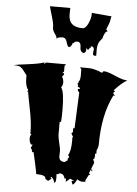

<svg xmlns="http://www.w3.org/2000/svg" viewBox="-70 -1140 857 1204"><g transform="rotate(5 358.0 -538.0)"><path d="M489.3 -817.4 492.2 -842.8Q492.2 -861.3 472.2 -861.3V-850.6L465.8 -851.6Q463.4 -837.9 454.1 -837.9L444.8 -847.7V-826.7L432.6 -814.5Q406.7 -818.8 407.7 -851.6Q408.2 -882.8 383.3 -882.8Q368.2 -882.8 360.4 -869.1L356.4 -872.1Q356.4 -864.7 349.6 -854.5Q342.8 -844.2 336.7 -844.2Q330.6 -844.2 326.2 -853Q321.8 -861.8 318.8 -872.6Q312 -900.9 291 -900.9Q257.3 -900.9 254.4 -887.7Q252.9 -903.3 238.8 -922.1Q224.6 -940.9 224.6 -962.9H225.6Q225.6 -983.9 211.4 -1029.3Q197.3 -1074.7 194.8 -1088.9H322.8L321.8 -1052.2Q319.3 -969.2 410.2 -969.2Q429.2 -969.2 444.6 -1002.2Q460 -1035.2 460 -1063L459.5 -1070.3L585 -1059.1Q580.1 -1046.9 579.6 -1035.4Q579.1 -1023.9 569.1 -1000.5Q559.1 -977.1 559.1 -973.6L569.3 -962.9Q558.6 -962.9 550.8 -947.5Q543 -932.1 540.5 -917.5Q522 -897 516.1 -881.3Q510.3 -865.7 510.3 -844.2L510.7 -804.2H501Q489.3 -804.2 489.3 -817.4ZM424.8 -9.3 441.4 -11.2 415 -22.5 389.2 0V-15.1Q387.2 -23.4 380.4 -23.4V-14.2Q378.4 -30.8 370.8 -40.5Q363.3 -50.3 344.2 -50.3Q339.8 -43.5 334.2 -43.5Q328.6 -43.5 327.1 -44.4L328.6 -24.9Q328.6 11.7 318.4 11.7Q311 -13.2 298.8 -22.5Q292.5 -22.5 290.5 -21.5L298.8 -12.7L278.8 3.4L260.3 -7.8Q260.3 -22 247.6 -26.4Q231.4 -32.7 200.7 -32.7Q200.7 -38.6 186.8 -102.8Q172.9 -167 171.9 -168.9Q169.9 -167 167.7 -167Q165.5 -167 162.8 -170.2Q160.2 -173.3 160.2 -176Q160.2 -178.7 162.1 -180.7L151.9 -192.4L162.1 -214.8H151.9Q141.1 -227.5 140.4 -250Q139.6 -272.5 149.4 -277.3L142.1 -282.2V-293Q142.1 -350.6 125.5 -432.9Q108.9 -515.1 105 -543H98.6L105 -553.2Q85.9 -575.2 85.9 -625V-644.5Q78.1 -653.8 69.1 -666Q60.1 -678.2 56.2 -682.9Q52.2 -687.5 44.4 -692.9Q32.2 -701.2 -2 -701.2Q16.6 -705.6 88.9 -714.6Q161.1 -723.6 191.4 -734.9V-723.6L200.7 -734.9H327.1L318.4 -723.6V-689L308.6 -678.2Q309.1 -678.7 312.5 -678.7Q320.3 -678.7 320.3 -671.4Q320.3 -669.4 318.4 -667.5L308.6 -655.3Q319.3 -638.7 319.3 -619.6Q319.3 -600.6 308.6 -587.9Q329.6 -563.5 329.6 -448.2Q329.6 -397.5 327.1 -372.1H318.4V-293Q318.4 -275.4 327.4 -239.5Q336.4 -203.6 336.4 -189.9L335.4 -158.2Q335.4 -123.5 371.1 -123.5L389.2 -135.7V-146.5L397.9 -157.2L389.2 -168.9Q406.7 -195.3 406.7 -256.8V-282.2L410.6 -285.2L397.9 -305.2L406.7 -315.9V-339.8H415L424.8 -565.4L415 -576.2V-587.9H424.8Q426.8 -590.3 426.8 -593Q426.8 -595.7 419.2 -598.4Q411.6 -601.1 411.6 -603.3Q411.6 -605.5 415 -610.4L406.7 -620.1L408.2 -619.6Q410.2 -619.6 412.6 -622.6Q415 -625.5 415 -627.4Q415 -629.4 413.1 -630.4Q425.3 -642.6 425.3 -674.3Q425.3 -706.1 424.8 -712.4L415 -723.6H468.3Q506.3 -723.6 556.6 -701.2L564.9 -712.4Q590.3 -712.4 640.1 -689.9Q689.9 -667.5 718.3 -667.5Q679.2 -644.5 639.2 -598.6L648.9 -589.4H647Q643.6 -589.4 640.6 -586.2Q637.7 -583 637.7 -580.1Q637.7 -577.1 639.2 -576.2L649.9 -565.4H639.2Q575.2 -438 575.2 -252.4Q575.2 -233.9 564.9 -214.8V-192.4H556.6L557.6 -178.2Q557.6 -157.2 547.9 -157.2L556.6 -135.7L539.1 -90.3Q540 -92.3 542.2 -92.3Q544.4 -92.3 546.9 -89.1Q549.3 -85.9 549.3 -83.3Q549.3 -80.6 547.9 -79.1L539.1 -90.3L529.8 -67.4L539.1 -56.6H529.8L511.7 -22.5V-11.2Q508.8 -10.3 493.2 -10.3Q477.5 -10.3 459.5 -22.5Q456.1 -13.2 448 -0.5Q439.9 12.2 432.6 12.7Z"/></g></svg>

Font: Butcherman Caps
Style: Regular
Weight: 400
Version: Version 001.003